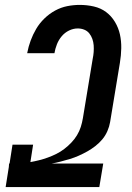

<svg xmlns="http://www.w3.org/2000/svg" viewBox="-20 -763 540 783"><path d="M3 0 16 -82 17 -96H19L31 -173H115L104 -102Q121 -105 139 -109.5Q157 -114 175 -120.5Q193 -127 210 -135.5Q227 -144 242 -155.5Q257 -167 270.5 -181Q284 -195 294 -211.5Q304 -228 309.5 -245.5Q315 -263 318 -281L358 -523Q361 -537 362 -551Q363 -565 362 -578.5Q361 -592 356.5 -604.5Q352 -617 344 -627Q336 -637 323.5 -642Q311 -647 297 -647Q279 -647 261.5 -638.5Q244 -630 231.5 -615Q219 -600 212 -582Q205 -564 202 -546H91V-547Q96 -573 105 -597.5Q114 -622 127.5 -645Q141 -668 161 -687.5Q181 -707 205 -720Q229 -733 254.5 -738Q280 -743 305 -743Q335 -743 363 -736.5Q391 -730 412.5 -714Q434 -698 448.5 -674Q463 -650 469 -623Q475 -596 474.5 -566.5Q474 -537 469 -507L429 -265Q426 -247 418 -228.5Q410 -210 397.5 -195Q385 -180 369 -167.5Q353 -155 336 -145.5Q319 -136 301 -128Q283 -120 264.5 -114.5Q246 -109 227 -104Q208 -99 190 -96H401L385 0Z"/></svg>

Font: Iosevka Term Curly
Style: Bold Italic
Weight: 700
Italic angle: -9°
Designer: Belleve Invis
Foundry: Belleve Invis
Version: Version 32.3.0